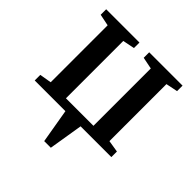

<svg xmlns="http://www.w3.org/2000/svg" viewBox="-193 -684 1024 1024"><g transform="rotate(45 318.5 -172.5)"><path d="M294 193 261 0H29.5V-42L96.5 -53.5V-483L30.5 -496.5V-538H281.5V-496.5L214.5 -483V-50.5H422V-483L355 -496.5V-538H606.5V-496.5L540 -483V-53L607.5 -42V0H375.5L344 193Z"/></g></svg>

Font: Merriweather 60pt SemiBold
Style: Regular
Weight: 600
Version: Version 2.100